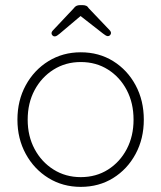

<svg xmlns="http://www.w3.org/2000/svg" viewBox="-20 -719 629 749"><path d="M541 -252Q541 -178 509 -118.5Q477 -59 421.5 -24.5Q366 10 295 10Q225 10 169 -24.5Q113 -59 80.5 -118.5Q48 -178 48 -252Q48 -327 80.5 -386.5Q113 -446 169 -480.5Q225 -515 295 -515Q366 -515 421.5 -480.5Q477 -446 509 -386.5Q541 -327 541 -252ZM501 -252Q501 -317 474.5 -367.5Q448 -418 401.5 -447.5Q355 -477 295 -477Q236 -477 189 -447.5Q142 -418 115 -367.5Q88 -317 88 -252Q88 -188 115 -137.5Q142 -87 189 -57.5Q236 -28 295 -28Q355 -28 401.5 -57.5Q448 -87 474.5 -137.5Q501 -188 501 -252ZM291 -659 302 -663 212 -587Q207 -583 202.5 -580Q198 -577 193 -577Q188 -577 184.5 -581Q181 -585 181 -589Q181 -592 182.5 -595Q184 -598 187 -601L268 -687Q276 -699 292 -699H302Q310 -699 316 -696.5Q322 -694 326 -687L407 -602Q410 -599 411.5 -596Q413 -593 413 -590Q413 -586 409.5 -582Q406 -578 401 -578Q397 -578 392 -581Q387 -584 382 -588Z"/></svg>

Font: Quicksand Variable Light
Style: Regular
Weight: 300
Designer: Andrew Paglinawan
Foundry: Andrew Paglinawan
Version: Version 3.004